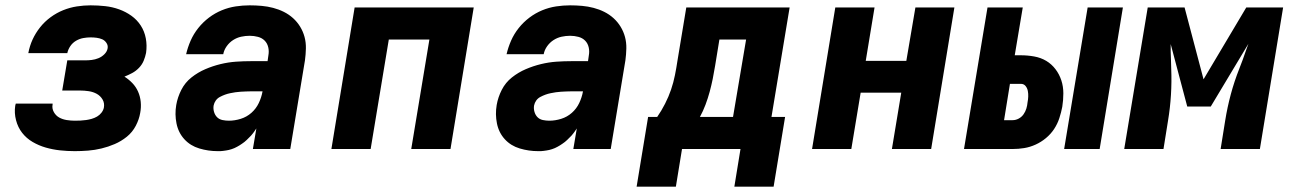

<svg xmlns="http://www.w3.org/2000/svg" viewBox="-20 -558 4840 719"><path d="M260 8Q232 8 204.5 5Q177 2 151 -5.5Q125 -13 102 -26.5Q79 -40 63 -60.5Q47 -81 40 -108Q33 -135 37 -162Q38 -164 38 -166Q38 -168 39 -170H177Q177 -169 177 -168.5Q177 -168 177 -167Q174 -152 181.5 -138.5Q189 -125 201.5 -118Q214 -111 229.5 -108.5Q245 -106 260 -106Q271 -106 281.5 -106.5Q292 -107 302.5 -108.5Q313 -110 323.5 -113Q334 -116 343.5 -121.5Q353 -127 360 -136Q367 -145 369 -155Q372 -172 364 -185.5Q356 -199 342.5 -206.5Q329 -214 312.5 -216.5Q296 -219 280 -219H213L232 -332H299Q311 -332 323.5 -333.5Q336 -335 348.5 -340Q361 -345 371 -355Q381 -365 383 -377Q385 -388 378.5 -397.5Q372 -407 362.5 -411Q353 -415 342 -416.5Q331 -418 319 -418Q306 -418 292 -415.5Q278 -413 265 -405.5Q252 -398 243.5 -385.5Q235 -373 232 -359H86Q91 -386 102 -410Q113 -434 130 -455.5Q147 -477 169.5 -493.5Q192 -510 217 -520Q242 -530 268 -534Q294 -538 319 -538Q347 -538 374 -535Q401 -532 426 -523Q451 -514 472 -499Q493 -484 507 -462.5Q521 -441 526 -414.5Q531 -388 527 -360Q524 -345 518 -330.5Q512 -316 500.5 -304Q489 -292 475 -284.5Q461 -277 446 -271Q462 -261 475.5 -247Q489 -233 497 -215Q505 -197 507 -176.5Q509 -156 505 -135Q501 -111 488.5 -87Q476 -63 455 -46Q434 -29 409.5 -18.5Q385 -8 360 -2Q335 4 310 6Q285 8 260 8Z M795 8Q760 8 726.5 -2Q693 -12 670.5 -36.5Q648 -61 641 -95.5Q634 -130 640 -165Q645 -194 659 -221.5Q673 -249 697 -268Q721 -287 749 -299Q777 -311 806 -318Q835 -325 863.5 -327Q892 -329 921 -329H982L985 -350Q988 -366 984.5 -381Q981 -396 971 -406Q961 -416 946 -420Q931 -424 915 -424Q899 -424 883 -420.5Q867 -417 853 -408Q839 -399 829 -385Q819 -371 816 -355H677Q683 -381 694 -406Q705 -431 722.5 -453Q740 -475 762.5 -492Q785 -509 810.5 -519.5Q836 -530 862.5 -534Q889 -538 915 -538Q938 -538 960 -536Q982 -534 1003 -528.5Q1024 -523 1043 -513.5Q1062 -504 1077.5 -490Q1093 -476 1104 -458Q1115 -440 1120.5 -419.5Q1126 -399 1125.5 -376.5Q1125 -354 1122 -332L1067 0H927L940 -77Q940 -77 940 -77Q940 -77 940 -77Q933 -66 931.5 -64.5Q930 -63 927 -58.5Q924 -54 920 -50Q916 -46 912 -42Q908 -38 904 -34Q900 -30 895.5 -26.5Q891 -23 886.5 -20Q882 -17 877.5 -14Q873 -11 868 -8.5Q863 -6 858 -3.5Q853 -1 847.5 0.5Q842 2 837 3.5Q832 5 826.5 5.5Q821 6 816 7Q811 8 805.5 8Q800 8 795 8ZM837 -106Q859 -106 881.5 -113Q904 -120 921.5 -135.5Q939 -151 949 -172Q959 -193 963 -215V-216H921Q911 -216 901 -215.5Q891 -215 881 -214.5Q871 -214 861.5 -212.5Q852 -211 842 -209Q832 -207 822.5 -203.5Q813 -200 803.5 -195Q794 -190 788 -181.5Q782 -173 780 -163Q778 -151 781.5 -139Q785 -127 793 -119Q801 -111 813 -108.5Q825 -106 837 -106Z M1221 0 1308 -530H1754L1667 0H1520L1588 -410H1436L1368 0Z M1995 8Q1960 8 1926.5 -2Q1893 -12 1870.5 -36.5Q1848 -61 1841 -95.5Q1834 -130 1840 -165Q1845 -194 1859 -221.5Q1873 -249 1897 -268Q1921 -287 1949 -299Q1977 -311 2006 -318Q2035 -325 2063.5 -327Q2092 -329 2121 -329H2182L2185 -350Q2188 -366 2184.5 -381Q2181 -396 2171 -406Q2161 -416 2146 -420Q2131 -424 2115 -424Q2099 -424 2083 -420.5Q2067 -417 2053 -408Q2039 -399 2029 -385Q2019 -371 2016 -355H1877Q1883 -381 1894 -406Q1905 -431 1922.5 -453Q1940 -475 1962.5 -492Q1985 -509 2010.5 -519.5Q2036 -530 2062.5 -534Q2089 -538 2115 -538Q2138 -538 2160 -536Q2182 -534 2203 -528.5Q2224 -523 2243 -513.5Q2262 -504 2277.5 -490Q2293 -476 2304 -458Q2315 -440 2320.5 -419.5Q2326 -399 2325.5 -376.5Q2325 -354 2322 -332L2267 0H2127L2140 -77Q2140 -77 2140 -77Q2140 -77 2140 -77Q2133 -66 2131.5 -64.5Q2130 -63 2127 -58.5Q2124 -54 2120 -50Q2116 -46 2112 -42Q2108 -38 2104 -34Q2100 -30 2095.5 -26.5Q2091 -23 2086.5 -20Q2082 -17 2077.5 -14Q2073 -11 2068 -8.5Q2063 -6 2058 -3.5Q2053 -1 2047.5 0.5Q2042 2 2037 3.5Q2032 5 2026.5 5.5Q2021 6 2016 7Q2011 8 2005.5 8Q2000 8 1995 8ZM2037 -106Q2059 -106 2081.5 -113Q2104 -120 2121.5 -135.5Q2139 -151 2149 -172Q2159 -193 2163 -215V-216H2121Q2111 -216 2101 -215.5Q2091 -215 2081 -214.5Q2071 -214 2061.5 -212.5Q2052 -211 2042 -209Q2032 -207 2022.5 -203.5Q2013 -200 2003.5 -195Q1994 -190 1988 -181.5Q1982 -173 1980 -163Q1978 -151 1981.5 -139Q1985 -127 1993 -119Q2001 -111 2013 -108.5Q2025 -106 2037 -106Z M2364 141 2407 -120H2441Q2457 -143 2470.5 -169.5Q2484 -196 2493 -222.5Q2502 -249 2507.5 -276.5Q2513 -304 2517 -331L2550 -530H2937L2869 -120H2920L2877 141H2730L2753 0H2534L2511 141ZM2601 -120H2725L2774 -410H2674L2658 -312Q2654 -287 2649 -262.5Q2644 -238 2637.5 -214Q2631 -190 2622 -166Q2613 -142 2601 -120Z M3021 0 3108 -530H3255L3222 -330H3374L3408 -530H3554L3467 0H3320L3355 -211H3203L3168 0Z M3965 0 4053 -530H4185L4098 0ZM3590 0 3678 -530H3810L3780 -351H3803Q3828 -351 3853 -346.5Q3878 -342 3898 -330Q3918 -318 3932.5 -299Q3947 -280 3954.5 -257Q3962 -234 3962 -208.5Q3962 -183 3958 -158Q3954 -137 3947 -115.5Q3940 -94 3927.5 -75Q3915 -56 3897 -41Q3879 -26 3858 -16.5Q3837 -7 3815.5 -3.5Q3794 0 3772 0ZM3740 -108H3772Q3784 -108 3795 -114Q3806 -120 3813 -130Q3820 -140 3823.5 -151.5Q3827 -163 3828 -175Q3830 -185 3830.5 -196Q3831 -207 3829 -217.5Q3827 -228 3820.5 -236Q3814 -244 3803 -244H3762Z M4190 0 4278 -530H4416L4487 -261L4647 -530H4785L4698 0H4551L4568 -106Q4576 -156 4589 -204.5Q4602 -253 4621 -301L4634 -335Q4639 -350 4644.5 -365Q4650 -380 4655 -394L4514 -159H4426L4364 -393Q4364 -379 4364 -364.5Q4364 -350 4365 -336L4366 -300Q4368 -252 4365 -203Q4362 -154 4354 -106L4337 0Z"/></svg>

Font: Iosevka Curly HvExObl
Style: Regular
Weight: 900
Width: 7
Italic angle: -9°
Monospace: yes
Designer: Belleve Invis
Foundry: Belleve Invis
Version: Version 11.1.0; ttfautohint (v1.8.3)